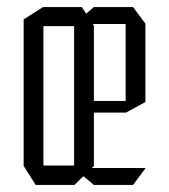

<svg xmlns="http://www.w3.org/2000/svg" viewBox="-20 -524 479 544"><path d="M246 0 190 -47V-48H392V-47L357 0ZM81 0 47 -54V-55H190V0ZM47 -55V-469L102 -504H103V-55ZM190 -456 246 -504H357L392 -457V-456ZM244 -205V-238H336V-205ZM190 0V-450H246V-54L191 0ZM103 -450V-504H212L246 -451V-450ZM336 -205V-456H392V-235L337 -205Z"/></svg>

Font: Foldit Light
Style: Regular
Weight: 300
Version: Version 1.003